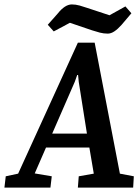

<svg xmlns="http://www.w3.org/2000/svg" viewBox="-68 -848 634 868"><path d="M-48 0 -42 -51 14 -63 284 -655H360L474 -63L537 -51L534 0H284L288 -51L356 -63L336 -181H140L89 -64L166 -51L160 0ZM168 -244H325L288 -478L285 -509H281L270 -478ZM419 -696Q401 -696 383.5 -700.5Q366 -705 348 -711L248 -745L175 -706L148 -736L194 -788Q209 -807 225 -817.5Q241 -828 257 -828Q274 -828 292 -823Q310 -818 327 -812L427 -779L499 -819L526 -788L481 -735Q465 -717 449.5 -706.5Q434 -696 419 -696Z"/></svg>

Font: Faustina SemiBold
Style: Italic
Weight: 600
Italic angle: -8°
Designer: Alfonso Garcia
Foundry: http://www.omnibus-type.com
Version: Version 1.200